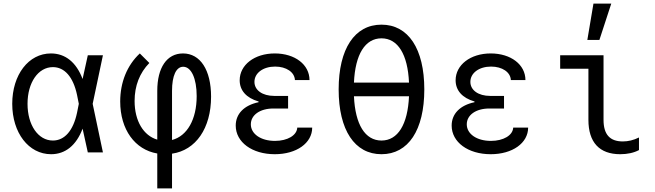

<svg xmlns="http://www.w3.org/2000/svg" viewBox="-20 -847 3640 1067"><path d="M263 -550C139 -550 48 -432 48 -270C48 -109 139 10 264 10C343 10 404 -39 439 -132L468 0H552L495 -270L552 -540H468L439 -408C404 -501 343 -550 263 -550ZM408 -220C387 -121 339 -66 274 -66C192 -66 133 -152 133 -270C133 -388 192 -474 274 -474C339 -474 387 -419 408 -320L418 -270Z M854 -342V-71C778 -93 728 -174 728 -286C728 -370 756 -442 810 -497L757 -550C686 -484 648 -389 648 -283C648 -127 730 -15 854 6V200H936V7C1068 -12 1153 -134 1153 -310C1153 -458 1093 -550 997 -550C907 -550 854 -471 854 -342ZM936 -69V-342C936 -426 959 -476 998 -476C1043 -476 1073 -411 1073 -313C1073 -183 1020 -91 936 -69Z M1619 -402H1700C1700 -488 1619 -550 1507 -550C1394 -550 1312 -486 1312 -401C1312 -345 1348 -303 1417 -283V-279C1337 -262 1290 -215 1290 -149C1290 -57 1381 10 1507 10C1628 10 1715 -52 1715 -138H1632C1630 -95 1578 -64 1508 -64C1429 -64 1374 -103 1374 -156C1374 -208 1425 -244 1499 -244H1581V-314H1504C1438 -314 1394 -346 1394 -392C1394 -441 1442 -477 1509 -477C1571 -477 1617 -446 1619 -402Z M2100 10C2249 10 2338 -124 2338 -350C2338 -576 2249 -710 2100 -710C1951 -710 1862 -576 1862 -350C1862 -124 1951 10 2100 10ZM2100 -66C2009 -66 1954 -155 1947 -312H2253C2246 -155 2191 -66 2100 -66ZM2100 -634C2191 -634 2246 -545 2253 -388H1947C1954 -545 2009 -634 2100 -634Z M2819 -402H2900C2900 -488 2819 -550 2707 -550C2594 -550 2512 -486 2512 -401C2512 -345 2548 -303 2617 -283V-279C2537 -262 2490 -215 2490 -149C2490 -57 2581 10 2707 10C2828 10 2915 -52 2915 -138H2832C2830 -95 2778 -64 2708 -64C2629 -64 2574 -103 2574 -156C2574 -208 2625 -244 2699 -244H2781V-314H2704C2638 -314 2594 -346 2594 -392C2594 -441 2642 -477 2709 -477C2771 -477 2817 -446 2819 -402Z M3334 -540H3093V-465H3250V-181C3250 -56 3311 10 3427 10C3467 10 3503 2 3531 -13V-83C3501 -68 3471 -61 3441 -61C3369 -61 3334 -100 3334 -181ZM3377 -827H3278L3244 -625H3311Z"/></svg>

Font: CommitMonoNiceRocks
Style: Regular
Weight: 400
Monospace: yes
Designer: Eigil Nikolajsen
Foundry: Eigil Nikolajsen
Version: Version 1.143